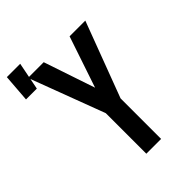

<svg xmlns="http://www.w3.org/2000/svg" viewBox="-292 -923 1028 1028"><g transform="rotate(-45 222.0 -409.0)"><path d="M194 0V-307L33 -735H152L250 -444L348 -735H467L306 -307V0ZM-56 -661 -44 -818H57L26 -661Z"/></g></svg>

Font: Moesevka
Style: Bold
Weight: 700
Monospace: yes
Designer: Belleve Invis
Foundry: Belleve Invis
Version: Version 32.5.0; ttfautohint (v1.8.4)